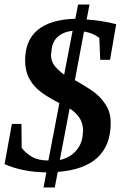

<svg xmlns="http://www.w3.org/2000/svg" viewBox="-32 -744 552 841"><path d="M348 -661 345 -659Q416 -654 477 -638L450 -482H407L403 -578Q374 -600 336 -606L296 -393Q370 -351 394 -329Q420 -306 437 -275Q453 -246 453 -206Q453 -9 221 9L208 77H159L171 11Q68 10 -12 -25L20 -201H62L63 -96Q80 -74 108 -57Q136 -41 180 -41L228 -292Q163 -326 135 -351Q108 -375 93 -406Q78 -438 78 -479Q78 -655 298 -662L310 -724H360ZM331 -167 332 -168Q332 -200 319 -223Q306 -247 273 -269L230 -43Q277 -54 304 -87Q331 -120 331 -167ZM193 -510 191 -509Q191 -476 207 -456Q224 -435 249 -417L286 -609Q241 -604 217 -579Q193 -554 193 -510Z"/></svg>

Font: Libra Serif Modern
Style: Bold Italic
Weight: 700
Italic angle: -12°
Designer: Stefan Peev, Context Ltd
Foundry: Stefan Peev, Context Ltd
Version: Version 1.000